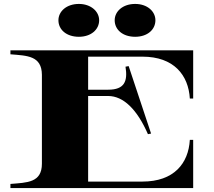

<svg xmlns="http://www.w3.org/2000/svg" viewBox="-20 -956 1086 976"><path d="M704 -668C864 -668 938 -574 945 -455H962V-700H33V-680C118 -673 192 -673 193 -576V-124C193 -27 118 -28 33 -21V0H962V-245H945C938 -125 864 -33 704 -33H428V-468H530C607 -468 677 -400 732 -274L748 -277L634 -620L618 -617C630 -543 613 -500 530 -500H428V-668ZM381 -769C442 -769 484 -805 484 -853C484 -898 442 -936 381 -936C318 -936 277 -898 277 -853C277 -805 318 -769 381 -769ZM667 -769C729 -769 770 -805 770 -853C770 -898 729 -936 667 -936C604 -936 563 -898 563 -853C563 -805 604 -769 667 -769Z"/></svg>

Font: Sprat Extended
Style: Bold
Weight: 700
Width: 9
Designer: Ethan Nakache
Foundry: Collletttivo
Version: Version 2.000;Glyphs 3.2 (3217)